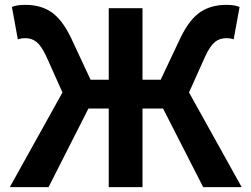

<svg xmlns="http://www.w3.org/2000/svg" viewBox="-20 -774 1040 794"><path d="M761.7 -391.6 979.5 0H820.3L654.3 -325.2H569.3V0H429.7V-325.2H345.7L180.7 0H20.5L238.3 -391.6L170.9 -542Q150.4 -585 130.9 -600.6Q111.3 -616.2 85 -616.2Q68.4 -616.2 53.7 -611.3L29.3 -745.1Q47.9 -753.9 85 -753.9Q147.5 -753.9 191.4 -724.6Q235.4 -695.3 272.5 -620.1L354.5 -444.3H429.7V-740.2H569.3V-444.3H644.5L727.5 -620.1Q764.6 -695.3 809.1 -724.6Q853.5 -753.9 916 -753.9Q952.1 -753.9 970.7 -745.1L946.3 -611.3Q932.6 -616.2 916 -616.2Q888.7 -616.2 869.1 -600.6Q849.6 -585 829.1 -542Z"/></svg>

Font: GenEi Gothic M Regular
Style: Bold
Weight: 700
Designer: o_tamon (Modified); [Source Han Sans]
Ryoko NISHIZUKA  (kana & ideographs); Paul D. Hunt (Latin, Greek & Cyrillic); Wenl
Version: Version 1.1a;Original Version 1.004